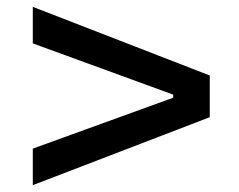

<svg xmlns="http://www.w3.org/2000/svg" viewBox="-20 -642 700 562"><path d="M76 -100V-207L487 -356V-365L76 -515V-622L594 -421V-299Z"/></svg>

Font: Mona Sans SemiExpanded Medium
Style: Regular
Weight: 500
Width: 6
Designer: Deni Anggara
Foundry: GitHub
Version: Version 2.000